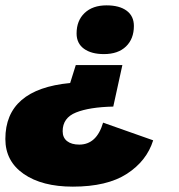

<svg xmlns="http://www.w3.org/2000/svg" viewBox="-30 -528 669 717"><path d="M368 -508Q416 -508 443 -488Q470 -468 470 -431Q470 -383 440.5 -354.5Q411 -326 358 -326Q311 -326 283.5 -346Q256 -366 256 -403Q256 -451 286 -479.5Q316 -508 368 -508ZM427 -285 393 -130Q304 -128 254 -108Q204 -88 204 -38Q204 -14 220.5 -1Q237 12 266 12Q331 12 355 -70L542 -4Q518 73 444 121Q370 169 242 169Q127 169 58.5 121.5Q-10 74 -10 -9Q-10 -195 232 -218L253 -285Z"/></svg>

Font: Elaine Sans ExtraBold
Style: Italic
Weight: 800
Italic angle: -13°
Designer: Wei Huang
Foundry: Wei Huang
Version: Version 2.001;December 24, 2019;FontCreator 12.0.0.2547 64-b